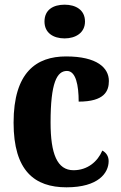

<svg xmlns="http://www.w3.org/2000/svg" viewBox="-20 -790 517 820"><path d="M256 -626C303 -626 343 -650 343 -698C343 -748 303 -770 256 -770C207 -770 170 -748 170 -698C170 -650 207 -626 256 -626ZM264 10C401 10 444 -52 444 -102C444 -122 434 -138 417 -147C397 -100 354 -63 294 -63C224 -63 196 -133 196 -267C196 -437 223 -487 266 -487C304 -487 316 -426 316 -356C426 -356 445 -401 445 -444C445 -500 395 -549 262 -549C136 -549 38 -482 38 -266C38 -60 128 10 264 10Z"/></svg>

Font: Noto Serif Sinhala Condensed ExtraBold
Style: Regular
Weight: 800
Width: 3
Designer: Jelle Bosma - Monotype Design Team
Foundry: Monotype Imaging Inc.
Version: Version 2.007